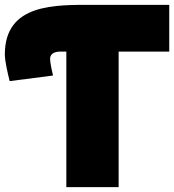

<svg xmlns="http://www.w3.org/2000/svg" viewBox="-35 -743 719 793"><path d="M-15 -518C-15 -491 -3 -439 5 -408L184 -431C172 -481 172 -495 172 -501C172 -516 183 -530 215 -530H239V30H455V-530H664V-723H353C194 -723 -15 -730 -15 -518Z"/></svg>

Font: Repo ExtraBlack
Style: Regular
Weight: 400
Designer: Stefan Peev
Foundry: Context Ltd
Version: Version 001.502